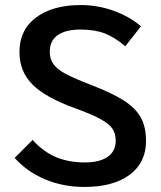

<svg xmlns="http://www.w3.org/2000/svg" viewBox="-20 -730 636 760"><path d="M38 -105 109 -176Q153 -128 203 -107.5Q253 -87 316 -87Q375 -87 406.5 -109.5Q438 -132 438 -172Q438 -201 425.5 -220Q413 -239 379 -258Q345 -277 276 -302Q160 -344 108.5 -395.5Q57 -447 57 -524Q57 -612 123 -661Q189 -710 299 -710Q367 -710 429.5 -687.5Q492 -665 538 -626L476 -547Q433 -583 394 -598Q355 -613 299 -613Q240 -613 208.5 -591Q177 -569 177 -525Q177 -496 192 -475.5Q207 -455 241 -437Q275 -419 340 -394Q423 -362 469.5 -332.5Q516 -303 537 -265.5Q558 -228 558 -172Q558 -86 493 -38Q428 10 314 10Q229 10 157.5 -20.5Q86 -51 38 -105Z"/></svg>

Font: Niramit SemiBold
Style: Regular
Weight: 600
Designer: Katatrad Aksorn Co.,Ltd.
Foundry: Cadson Demak Co.,Ltd.
Version: Version 1.001; ttfautohint (v1.6)